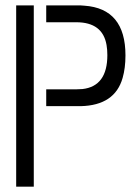

<svg xmlns="http://www.w3.org/2000/svg" viewBox="-20 -704 512 724"><path d="M41 0H107.4V-683.6H41ZM154.3 -303.7H284.2Q413.1 -306.6 442.4 -410.2Q453.1 -447.3 453.1 -495.1Q453.1 -671.9 297.9 -682.6Q291 -683.6 284.2 -683.6H154.3V-620.1H267.6Q367.2 -620.1 381.8 -534.2Q384.8 -516.6 384.8 -496.1Q384.8 -378.9 291 -368.2Q280.3 -367.2 268.6 -367.2H154.3Z"/></svg>

Font: Post No Bills Jaffna Medium
Style: Regular
Weight: 500
Designer: Kosala Senevirathne, Siva Puranthara, Lasantha Premarathna, Tharique Azeez
Foundry: Mooniak
Version: Version 1.220 ; ttfautohint (v1.6)